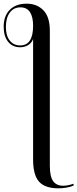

<svg xmlns="http://www.w3.org/2000/svg" viewBox="-80 -784 420 1044"><path d="M238 240Q165 240 132.5 204Q100 168 100 83V-572Q92 -550 72.5 -538.5Q53 -527 30 -527Q-12 -527 -36 -557Q-60 -587 -60 -639Q-60 -697 -27 -730.5Q6 -764 65 -764Q121 -764 156 -728Q191 -692 191 -617V118Q191 176 209 201Q227 226 264 226Q288 226 320 215V225Q305 232 282 236Q259 240 238 240ZM30 -537Q100 -537 100 -644Q100 -692 83 -718Q66 -744 31 -744Q-6 -744 -27 -715Q-48 -686 -48 -637Q-48 -590 -27 -563.5Q-6 -537 30 -537Z"/></svg>

Font: Noto Serif Display SemiCondensed
Style: Regular
Weight: 400
Width: 4
Designer: Monotype Design Team
Foundry: Monotype Imaging Inc.
Version: Version 2.009